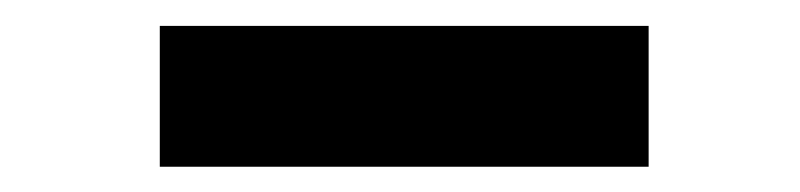

<svg xmlns="http://www.w3.org/2000/svg" viewBox="-20 -786 633 152"><path d="M106.5 -654V-765.5H493.5V-654Z"/></svg>

Font: Encode Sans SemiExpanded ExtraBold
Style: Regular
Weight: 800
Width: 6
Designer: Multiple Designers
Foundry: Impallari Type
Version: Version 3.002